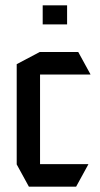

<svg xmlns="http://www.w3.org/2000/svg" viewBox="-20 -704 378 724"><path d="M89 0 43 -84V-462L130 -508H275L321 -424V-423H131V-85H313V-84L267 0ZM141 -612V-684H233V-612Z"/></svg>

Font: Foldit Thin
Style: Regular
Weight: 400
Version: Version 1.003